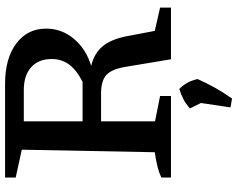

<svg xmlns="http://www.w3.org/2000/svg" viewBox="-109 -586 936 758"><g transform="rotate(-90 359.0 -207.0)"><path d="M616 -64 708 -43V0H504L474 -180Q465 -234 442 -255Q419 -276 369 -276H204V-349H415Q462 -373 483.5 -402.5Q505 -432 505 -471Q505 -523 472.5 -552Q440 -581 383 -581H259V-63L359 -43V0H37V-38Q53 -46 77.5 -52.5Q102 -59 137 -64L147 -589L37 -613V-655H407Q507 -655 566 -611Q625 -567 625 -493Q625 -431 584.5 -383Q544 -335 478 -315Q528 -303 555.5 -269.5Q583 -236 595 -175ZM314 235 335 94 426 105Q411 139 392 173Q373 207 349 241ZM346 148 310 75Q327 59 346.5 49Q366 39 387 33Q402 48 411.5 65.5Q421 83 426 105Z"/></g></svg>

Font: Piazzolla 24pt SemiBold
Style: Regular
Weight: 600
Designer: Juan Pablo del Peral
Foundry: Huerta Tipografica
Version: Version 2.005